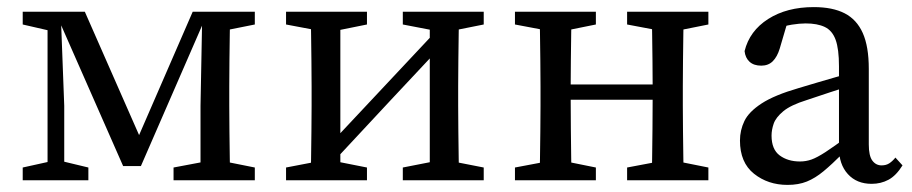

<svg xmlns="http://www.w3.org/2000/svg" viewBox="-20 -508 2569 541"><path d="M327 -40 143 -458H137V-475H219L387 -93H357L523 -475H565V-458H559L377 -40ZM545 0V-210L550 -475H629Q628 -453 627.5 -415.5Q627 -378 626.5 -337.5Q626 -297 626 -265V-210Q626 -178 626.5 -137.5Q627 -97 627.5 -60Q628 -23 629 0ZM44 0V-36L130 -55H150L229 -36V0ZM469 0V-36L575 -56H598L698 -36V0ZM44 -439V-475H150V-419H131ZM114 0V-475H151L161 -210V0ZM577 -419V-475H698V-439L598 -419Z M786 0V-36L890 -56H913L1014 -36V0ZM1115 0V-36L1217 -56H1241L1343 -36V0ZM855 0Q856 -23 856.5 -60Q857 -97 857.5 -137.5Q858 -178 858 -210V-265Q858 -297 857.5 -337.5Q857 -378 856.5 -415.5Q856 -453 855 -475H939V0ZM905 -37 862 -57H868L1049 -250L1230 -443L1266 -417H1260L1082 -227ZM1191 0V-475H1274Q1273 -453 1272.5 -415.5Q1272 -378 1271.5 -337.5Q1271 -297 1271 -265V-210Q1271 -178 1271.5 -137.5Q1272 -97 1272.5 -60Q1273 -23 1274 0ZM786 -439V-475H1014V-439L915 -419H892ZM1115 -439V-475H1343V-439L1243 -419H1219Z M1500 0Q1501 -23 1501.5 -60Q1502 -97 1502.5 -137.5Q1503 -178 1503 -210V-265Q1503 -297 1502.5 -337.5Q1502 -378 1501.5 -415.5Q1501 -453 1500 -475H1591Q1590 -453 1589.5 -415.5Q1589 -378 1588.5 -337.5Q1588 -297 1588 -265V-235Q1588 -191 1588.5 -145Q1589 -99 1589.5 -61Q1590 -23 1591 0ZM1816 0Q1817 -23 1817.5 -61Q1818 -99 1818.5 -145Q1819 -191 1819 -235V-265Q1819 -297 1818.5 -337.5Q1818 -378 1817.5 -415.5Q1817 -453 1816 -475H1907Q1906 -453 1905.5 -415.5Q1905 -378 1904.5 -337.5Q1904 -297 1904 -265V-210Q1904 -178 1904.5 -137.5Q1905 -97 1905.5 -60Q1906 -23 1907 0ZM1431 0V-36L1537 -56H1560L1659 -36V0ZM1431 -439V-475H1659V-439L1560 -419H1537ZM1747 0V-36L1853 -56H1876L1976 -36V0ZM1747 -439V-475H1976V-439L1876 -419H1853ZM1545 -227V-270H1861V-227Z M2199 13Q2144 13 2104.5 -18.5Q2065 -50 2065 -112Q2065 -141 2077.5 -167Q2090 -193 2126 -216.5Q2162 -240 2231 -260Q2257 -268 2283 -275.5Q2309 -283 2334.5 -290.5Q2360 -298 2386 -305V-269Q2352 -259 2319 -248Q2286 -237 2253 -226Q2208 -212 2187 -194.5Q2166 -177 2160 -159.5Q2154 -142 2154 -126Q2154 -87 2177 -70Q2200 -53 2234 -53Q2251 -53 2266.5 -58.5Q2282 -64 2306 -79.5Q2330 -95 2370 -125L2384 -75H2354Q2324 -45 2300.5 -25.5Q2277 -6 2253.5 3.5Q2230 13 2199 13ZM2436 10Q2394 10 2369 -17.5Q2344 -45 2344 -91V-96V-321Q2344 -370 2334.5 -396Q2325 -422 2304 -432Q2283 -442 2250 -442Q2233 -442 2211 -438.5Q2189 -435 2160 -424L2202 -456L2177 -371Q2170 -348 2157.5 -335.5Q2145 -323 2125 -323Q2104 -323 2092 -334Q2080 -345 2078 -364Q2092 -421 2144.5 -454.5Q2197 -488 2273 -488Q2326 -488 2360 -470.5Q2394 -453 2411 -415Q2428 -377 2428 -314V-101Q2428 -69 2438 -55.5Q2448 -42 2464 -42Q2477 -42 2486 -48Q2495 -54 2503 -64L2523 -42Q2505 -13 2483.5 -1.5Q2462 10 2436 10Z"/></svg>

Font: Source Serif 4 Variable
Style: Regular
Weight: 400
Designer: Frank Grießhammer
Foundry: Adobe
Version: Version 4.005;hotconv 1.1.0;makeotfexe 2.6.0